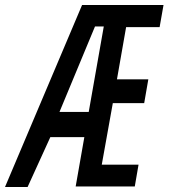

<svg xmlns="http://www.w3.org/2000/svg" viewBox="-32 -745 672 765"><path d="M295 -725H619.5L604 -637H470.5L434 -429H559L542.5 -334H417.5L373.5 -89H520L505 -2H269.5L304 -198.5H168.5L78 0H-12ZM321.5 -299 381.5 -639.5H346.5L205 -299Z"/></svg>

Font: JuliaMono Medium
Style: Italic
Weight: 500
Italic angle: -9°
Monospace: yes
Designer: cormullion
Foundry: corm
Version: Version 0.054; ttfautohint (v1.8.4)